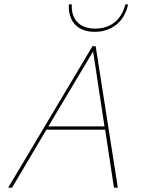

<svg xmlns="http://www.w3.org/2000/svg" viewBox="-20 -873 665 893"><path d="M469 -270H196L36 0H18L410 -658H425L528 0H510ZM466 -285 413 -634 205 -285ZM576 -852 563 -853Q549 -797 512 -768.5Q475 -740 423 -740Q369 -740 340 -770Q311 -800 314 -853L300 -852Q298 -791 330 -758Q362 -725 421 -725Q478 -725 519.5 -757Q561 -789 576 -852Z"/></svg>

Font: Ysabeau Thin
Style: Italic
Weight: 200
Italic angle: -12°
Designer: Christian Thalmann (Catharsis Fonts)
Version: Version 0.003